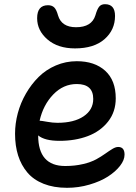

<svg xmlns="http://www.w3.org/2000/svg" viewBox="-20 -874 648 916"><path d="M337.9 -643.1Q256.3 -643.1 206.8 -685.5Q157.2 -728 157.2 -787.1Q157.2 -849.1 209 -849.1Q228 -849.1 238.8 -838.4Q249.5 -827.6 256.8 -800.8Q273.4 -744.1 342.8 -744.1Q417.5 -744.1 435.1 -800.8Q443.8 -831.1 453.4 -842.5Q462.9 -854 481 -854Q528.8 -854 528.8 -797.9Q528.8 -731 478.5 -687Q428.2 -643.1 337.9 -643.1ZM299.8 22Q236.3 22 188.2 2.9Q140.1 -16.1 110.6 -51Q81.1 -85.9 66.4 -132.3Q51.8 -178.7 51.8 -235.8Q51.8 -284.7 64.9 -334Q78.1 -383.3 103.8 -427.7Q129.4 -472.2 164.3 -506.8Q199.2 -541.5 246.6 -561.8Q293.9 -582 346.2 -582Q431.6 -582 481.9 -536.4Q532.2 -490.7 532.2 -404.8Q532.2 -340.3 495.4 -293.7Q458.5 -247.1 398.7 -224.6Q338.9 -202.1 264.2 -202.1Q192.9 -202.1 162.1 -228Q162.1 -82 291 -82Q337.4 -82 376.2 -91.3Q415 -100.6 439.2 -114Q463.4 -127.4 482.2 -140.9Q501 -154.3 516.4 -163.6Q531.7 -172.9 543.9 -172.9Q574.2 -172.9 574.2 -136.2Q574.2 -110.4 552.5 -82.5Q530.8 -54.7 494.6 -31.5Q458.5 -8.3 406.7 6.8Q355 22 299.8 22ZM170.9 -297.9Q177.7 -297.9 204.6 -293Q231.4 -288.1 253.9 -288.1Q333 -288.1 378.9 -319.1Q424.8 -350.1 424.8 -401.9Q424.8 -473.1 346.2 -473.1Q282.2 -473.1 234.1 -423.3Q186 -373.5 168.9 -297.9Z"/></svg>

Font: Shantell Sans Irregular Bouncy
Style: Regular
Weight: 500
Designer: Stephen Nixon, Anya Danilova, Shantell Martin
Foundry: Arrow Type
Version: Version 1.006;[9816181b4]